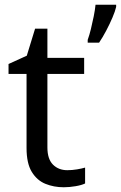

<svg xmlns="http://www.w3.org/2000/svg" viewBox="-20 -780 510 810"><path d="M470 -751Q466 -733 454.5 -706Q443 -679 428 -650.5Q413 -622 398 -600H350V-612Q357 -631 363.5 -657.5Q370 -684 375.5 -711.5Q381 -739 383 -760H470ZM264 -62Q284 -62 305 -65.5Q326 -69 339 -73V-6Q325 1 299 5.5Q273 10 249 10Q207 10 171.5 -4.5Q136 -19 114 -55Q92 -91 92 -156V-468H16V-510L93 -545L128 -659H180V-536H335V-468H180V-158Q180 -109 203.5 -85.5Q227 -62 264 -62Z"/></svg>

Font: Go Noto Current
Style: Regular
Weight: 400
Designer: Monotype Design Team
Foundry: Monotype Imaging Inc.
Version: Version 2.007; ttfautohint (v1.8) -l 8 -r 50 -G 200 -x 14 -D